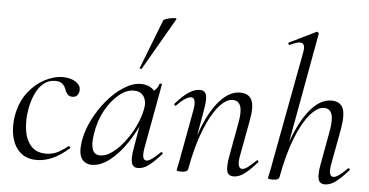

<svg xmlns="http://www.w3.org/2000/svg" viewBox="-51 -825 1791 932"><g transform="rotate(5 844.5 -359.0)"><path d="M156.8 13Q114.2 13 86.5 -6.4Q58.8 -25.8 45 -57.6Q31.2 -89.4 29 -127.4Q26.8 -165.4 34.6 -202Q48 -265.2 82.3 -308.8Q116.6 -352.4 161.4 -375.7Q206.2 -399 249 -399Q272.8 -399 293.2 -391.7Q313.6 -384.4 325.3 -371Q337 -357.6 335 -340Q334 -327.2 326.1 -317.5Q318.2 -307.8 302.4 -307.8Q288.2 -307.8 279.4 -316.7Q270.6 -325.6 266 -340Q262.8 -351.8 251 -364.6Q239.2 -377.4 213.8 -377.4Q181 -377.4 157.1 -357.6Q133.2 -337.8 118.4 -305.4Q103.6 -273 95.8 -233Q86 -178 92.5 -129.6Q99 -81.2 125.1 -51.4Q151.2 -21.6 198.6 -21.6Q232.4 -21.6 258.3 -35.9Q284.2 -50.2 305 -67Q307.8 -69 311.8 -65Q315.8 -61 313 -58Q272 -21 232.9 -4Q193.8 13 156.8 13Z M425.6 13Q393.2 13 376.1 -11.1Q359 -35.2 366.2 -91Q374 -145.2 400.7 -199.5Q427.4 -253.8 465.5 -299.1Q503.6 -344.4 546.7 -371.7Q589.8 -399 629.4 -399Q647.8 -399 665.6 -392.3Q683.4 -385.6 696.1 -370.3Q708.8 -355 710.8 -330.4L668.4 -357Q680.6 -359 697.1 -373.4Q713.6 -387.8 718.6 -407Q720.6 -410 726.1 -408.8Q731.6 -407.6 730.6 -405.6L672.6 -89Q662.8 -30.8 687.6 -30.8Q699.2 -30.8 716.4 -43.5Q733.6 -56.2 754.4 -77Q757.4 -80 761.4 -76Q765.4 -72 762.4 -69Q729.8 -32 703.1 -11.5Q676.4 9 650.4 9Q625.6 9 618.9 -12.9Q612.2 -34.8 621.8 -89L646 -229L663 -246Q633.4 -170.4 593.4 -111.6Q553.4 -52.8 510 -19.9Q466.6 13 425.6 13ZM461.6 -36Q489.6 -36 519.6 -57.8Q549.6 -79.6 577.3 -115.2Q605 -150.8 625.5 -193.5Q646 -236.2 654.2 -277Q662.2 -314 647 -339.2Q631.8 -364.4 594.6 -363.6Q560.2 -362.8 524 -332.6Q487.8 -302.4 460 -251.6Q432.2 -200.8 422.4 -136Q414.8 -85.8 424.4 -60.9Q434 -36 461.6 -36ZM626.4 -473Q625.4 -470 619.9 -472Q614.4 -474 616.4 -476L709.8 -716Q711.6 -719.4 721.7 -723Q731.8 -726.6 744.6 -729Q757.4 -731.4 766.3 -731.3Q775.2 -731.2 773 -727Z M1115.6 9Q1089.8 9 1083.5 -13.2Q1077.2 -35.4 1087 -89L1116 -248Q1138.8 -360.4 1079.4 -360.4Q1047.4 -360.4 1012 -319.2Q976.6 -278 945.2 -198.9Q913.8 -119.8 893.4 -7.2L881 -8.2Q901.8 -124.8 936.7 -212.9Q971.6 -301 1017.1 -350Q1062.6 -399 1112 -399Q1154.8 -399 1169.4 -368.2Q1184 -337.4 1170.4 -267L1137.4 -89Q1132.4 -58.6 1137.3 -44.7Q1142.2 -30.8 1154.4 -30.8Q1165.4 -30.8 1182.4 -43.6Q1199.4 -56.4 1220.2 -77Q1223.2 -81 1227.6 -77Q1232 -73 1228.2 -69Q1195.6 -32 1169 -11.5Q1142.4 9 1115.6 9ZM861.4 8Q847.2 8 842.6 6.3Q838 4.6 838 1.6Q838 -1.6 843.5 -24.8Q849 -48 853 -74L894 -297Q903.8 -355.6 877.4 -355.6Q865.8 -355.6 847.7 -344Q829.6 -332.4 808.2 -310Q805.2 -306 800.8 -310.5Q796.4 -315 800.2 -318.2Q833.8 -357.2 862.4 -376.1Q891 -395 916.6 -395Q941.4 -395 947.8 -373.3Q954.2 -351.6 944.6 -299.4L893.4 -7.2Q890.8 8 861.4 8Z M1306.4 8Q1292.2 8 1287.6 6.3Q1283 4.6 1283 1.6Q1283 -1.6 1288.5 -24.8Q1294 -48 1298 -74L1400 -619.4Q1407.2 -654.6 1392.3 -663.8Q1377.4 -673 1331.6 -650.6Q1327.6 -648.8 1325.2 -654.8Q1322.8 -660.8 1326.8 -661.8L1456.2 -725Q1460.4 -727 1464.4 -723Q1468.4 -719 1467.4 -717L1338.4 -7.2Q1335.8 8 1306.4 8ZM1560.6 9Q1534.8 9 1528.5 -13.2Q1522.2 -35.4 1532 -89L1561 -248Q1571.6 -304.8 1562.9 -332.6Q1554.2 -360.4 1524.4 -360.4Q1492.4 -360.4 1457 -319.2Q1421.6 -278 1390.2 -198.9Q1358.8 -119.8 1338.4 -7.2L1326 -8.2Q1346.8 -124.8 1382.1 -212.9Q1417.4 -301 1462.5 -350Q1507.6 -399 1557 -399Q1599.8 -399 1613.6 -368.2Q1627.4 -337.4 1615.4 -267L1582.4 -89Q1577.4 -58.6 1581.9 -44.7Q1586.4 -30.8 1598.6 -30.8Q1610.4 -30.8 1627.4 -43.6Q1644.4 -56.4 1665.2 -77Q1669 -81 1673.1 -77Q1677.2 -73 1673.2 -69Q1640.6 -32 1614 -11.5Q1587.4 9 1560.6 9Z"/></g></svg>

Font: Cormorant Infant Light
Style: Italic
Weight: 300
Italic angle: -10°
Designer: Christian Thalmann (Catharsis Fonts)
Foundry: Catharsis Fonts
Version: Version 4.001